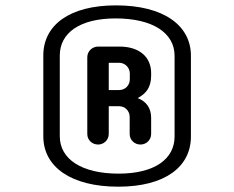

<svg xmlns="http://www.w3.org/2000/svg" viewBox="-20 -683 869 712"><path d="M303.7 -186C303.7 -164.1 321.3 -147 343.8 -147C365.2 -147 383.3 -164.1 383.3 -186V-289.1H421.9C443.4 -289.1 460.9 -272 460.9 -249.5V-186C460.9 -164.1 478.5 -147 501 -147C522.5 -147 540.5 -164.1 540.5 -186V-245.6C540.5 -282.7 522.5 -306.6 490.7 -319.3C520.5 -335.4 540.5 -357.4 540.5 -403.3V-411.6C540.5 -471.7 497.1 -510.3 422.4 -510.3H343.8C321.3 -510.3 303.7 -492.2 303.7 -470.7ZM383.3 -450.2H421.9C443.8 -450.2 461.4 -432.1 461.4 -410.6V-388.7C461.4 -366.2 443.8 -349.1 421.9 -349.1H383.3ZM688 -476.1C688 -589.8 585.4 -663.1 410.2 -663.1C237.3 -663.1 140.6 -589.8 140.6 -477.1V-177.7C140.6 -64 243.7 9.3 418.5 9.3C591.3 9.3 688 -64 688 -176.8ZM627.4 -176.8C627.4 -93.3 553.2 -39.1 419.9 -39.1C282.2 -39.1 201.7 -93.3 201.7 -177.7V-477.1C201.7 -560.5 275.4 -614.7 408.7 -614.7C546.9 -614.7 627.4 -560.5 627.4 -476.1Z"/></svg>

Font: Supermercado One
Style: Regular
Weight: 400
Designer: James Grieshaber
Foundry: James Grieshaber
Version: Version 1.002